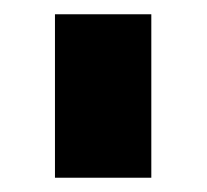

<svg xmlns="http://www.w3.org/2000/svg" viewBox="-20 -746 290 269"><path d="M57 -497V-726H192V-497Z"/></svg>

Font: Raleway ExtraBold
Style: Regular
Weight: 800
Designer: Matt McInerney, Pablo Impallari, Rodrigo Fuenzalida
Foundry: Matt McInerney, Pablo Impallari, Rodrigo Fuenzalida
Version: Version 4.026